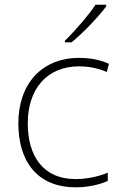

<svg xmlns="http://www.w3.org/2000/svg" viewBox="-20 -786 514 816"><path d="M431 -758V-766H386C358 -723 297 -653 256 -613V-606H284C336 -648 398 -715 431 -758ZM302 10C358 10 404 -2 438 -17V-52C399 -36 351 -25 301 -25C160 -25 98 -127 98 -262C98 -407 179 -504 316 -504C354 -504 395 -497 434 -480L443 -515C407 -531 366 -540 316 -540C158 -540 58 -430 58 -262C58 -100 138 10 302 10Z"/></svg>

Font: Noto Sans Telugu ExtraLight
Style: Regular
Weight: 200
Designer: Jelle Bosma - Monotype Design Team
Foundry: Monotype Imaging Inc.
Version: Version 2.005